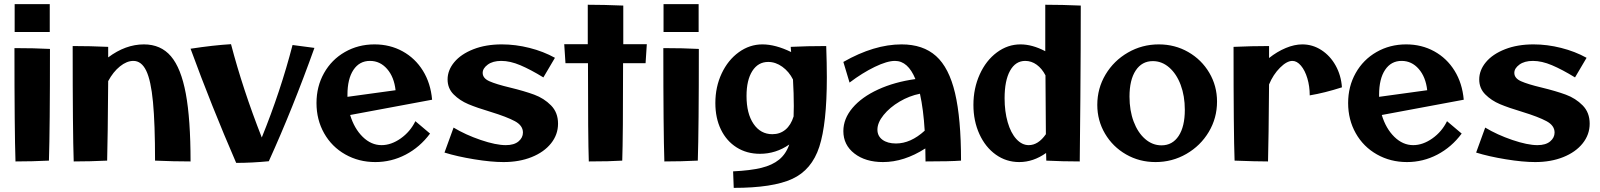

<svg xmlns="http://www.w3.org/2000/svg" viewBox="-20 -780 7750 930"><path d="M51 -760H221V-625H51ZM50 -547Q146 -547 222 -543Q222 -157 217 -2Q136 2 55 2Q50 -145 50 -547Z M731 -2Q731 -181 721 -286Q711 -391 688 -438Q665 -485 626 -485Q594 -485 561 -458.5Q528 -432 504 -387Q502 -108 499 -2Q415 2 337 2Q332 -140 332 -557Q418 -557 504 -553V-502Q588 -565 677 -565Q759 -565 808 -507.5Q857 -450 880 -326.5Q903 -203 903 2Q821 2 731 -2Z M903 -544Q1014 -561 1099 -566Q1156 -348 1248 -114Q1339 -338 1397 -562L1503 -548Q1397 -252 1282 1Q1200 9 1124 9Q1004 -268 903 -544Z M1513 -281Q1513 -361 1549.5 -426Q1586 -491 1650.5 -528Q1715 -565 1794 -565Q1869 -565 1930 -531.5Q1991 -498 2028.5 -437.5Q2066 -377 2073 -297L1676 -223Q1696 -157 1737 -117Q1778 -77 1828 -77Q1875 -77 1921 -109.5Q1967 -142 1992 -193L2063 -133Q2014 -67 1945 -31Q1876 5 1798 5Q1718 5 1652.5 -32Q1587 -69 1550 -134.5Q1513 -200 1513 -281ZM1663 -311 1896 -343Q1889 -407 1855 -446Q1821 -485 1772 -485Q1721 -485 1692 -441.5Q1663 -398 1663 -321Z M2133 -41 2177 -162Q2235 -127 2308.5 -102Q2382 -77 2430 -77Q2470 -77 2491.5 -95Q2513 -113 2513 -138Q2513 -172 2474 -193Q2435 -214 2357 -238Q2290 -258 2248.5 -275.5Q2207 -293 2177.5 -322.5Q2148 -352 2148 -395Q2148 -440 2180.5 -479Q2213 -518 2273 -541.5Q2333 -565 2411 -565Q2477 -565 2544.5 -548Q2612 -531 2668 -500L2612 -405Q2550 -443 2500.5 -464Q2451 -485 2408 -485Q2367 -485 2342.5 -467Q2318 -449 2318 -427Q2318 -401 2350.5 -386.5Q2383 -372 2450 -356Q2520 -339 2567.5 -321.5Q2615 -304 2649 -269.5Q2683 -235 2683 -181Q2683 -128 2649 -85.5Q2615 -43 2555 -19Q2495 5 2419 5Q2359 5 2276.5 -8.5Q2194 -22 2133 -41Z M2828 -474H2719L2713 -566H2827V-757Q2903 -757 2999 -753V-566H3113L3107 -474H2998Q2998 -116 2994 -2Q2934 2 2832 2Q2828 -110 2828 -474Z M3194 -760H3364V-625H3194ZM3193 -547Q3289 -547 3365 -543Q3365 -157 3360 -2Q3279 2 3198 2Q3193 -145 3193 -547Z M3803 -80Q3738 -35 3661 -35Q3597 -35 3548 -66Q3499 -97 3472 -152.5Q3445 -208 3445 -281Q3445 -359 3475.5 -424Q3506 -489 3558.5 -527Q3611 -565 3673 -565Q3736 -565 3812 -528L3810 -553Q3889 -557 3982 -557Q3985 -472 3985 -405Q3985 -181 3948.5 -69Q3912 43 3817.5 86.5Q3723 130 3534 130L3531 50Q3615 46 3668 33Q3721 20 3754 -7Q3787 -34 3803 -80ZM3721 -130Q3758 -130 3784.5 -152Q3811 -174 3824 -216L3825 -266Q3825 -327 3821 -395Q3802 -433 3769.5 -456.5Q3737 -480 3701 -480Q3652 -480 3624 -436Q3596 -392 3596 -315Q3596 -230 3630 -180Q3664 -130 3721 -130Z M4462 -61Q4359 5 4257 5Q4172 5 4118.5 -36.5Q4065 -78 4065 -145Q4065 -205 4109.5 -257.5Q4154 -310 4233.5 -346.5Q4313 -383 4414 -397Q4378 -485 4315 -485Q4277 -485 4217 -456Q4157 -427 4095 -380L4065 -480Q4214 -565 4347 -565Q4451 -565 4514 -508.5Q4577 -452 4606 -329Q4635 -206 4635 -2Q4583 2 4463 2ZM4320 -85Q4391 -85 4459 -147Q4453 -249 4436 -326Q4385 -316 4337.5 -288Q4290 -260 4260 -223Q4230 -186 4230 -152Q4230 -121 4254.5 -103Q4279 -85 4320 -85Z M4695 -272Q4695 -352 4725.5 -419.5Q4756 -487 4808.5 -526Q4861 -565 4923 -565Q4980 -565 5043 -532V-757Q5125 -757 5215 -753Q5215 -558 5213 -300.5Q5211 -43 5210 2Q5126 2 5048 -2L5047 -39Q4985 5 4917 5Q4854 5 4803.5 -31Q4753 -67 4724 -130.5Q4695 -194 4695 -272ZM4963 -77Q5009 -77 5046 -130L5044 -415Q5027 -448 5001.5 -466.5Q4976 -485 4946 -485Q4899 -485 4872.5 -437.5Q4846 -390 4846 -304Q4846 -240 4861 -188Q4876 -136 4903 -106.5Q4930 -77 4963 -77Z M5295 -272Q5295 -352 5335 -419Q5375 -486 5443.5 -525.5Q5512 -565 5593 -565Q5671 -565 5735.5 -528Q5800 -491 5837.5 -427.5Q5875 -364 5875 -288Q5875 -208 5835 -141Q5795 -74 5726.5 -34.5Q5658 5 5577 5Q5499 5 5434.5 -32Q5370 -69 5332.5 -132.5Q5295 -196 5295 -272ZM5719 -248Q5719 -315 5699 -368.5Q5679 -422 5643.5 -453Q5608 -484 5564 -484Q5511 -484 5481 -438.5Q5451 -393 5451 -312Q5451 -245 5471 -191.5Q5491 -138 5526.5 -107Q5562 -76 5606 -76Q5659 -76 5689 -121.5Q5719 -167 5719 -248Z M6240 -485Q6213 -485 6180 -452Q6147 -419 6127 -371Q6125 -104 6122 2Q6062 2 5960 -2Q5955 -135 5955 -553Q6043 -557 6127 -557V-499Q6166 -530 6208 -547.5Q6250 -565 6288 -565Q6338 -565 6380.5 -537.5Q6423 -510 6449.5 -462.5Q6476 -415 6480 -357Q6396 -330 6324 -318Q6324 -362 6312.5 -400.5Q6301 -439 6281.5 -462Q6262 -485 6240 -485Z M6510 -281Q6510 -361 6546.5 -426Q6583 -491 6647.5 -528Q6712 -565 6791 -565Q6866 -565 6927 -531.5Q6988 -498 7025.5 -437.5Q7063 -377 7070 -297L6673 -223Q6693 -157 6734 -117Q6775 -77 6825 -77Q6872 -77 6918 -109.5Q6964 -142 6989 -193L7060 -133Q7011 -67 6942 -31Q6873 5 6795 5Q6715 5 6649.5 -32Q6584 -69 6547 -134.5Q6510 -200 6510 -281ZM6660 -311 6893 -343Q6886 -407 6852 -446Q6818 -485 6769 -485Q6718 -485 6689 -441.5Q6660 -398 6660 -321Z M7130 -41 7174 -162Q7232 -127 7305.5 -102Q7379 -77 7427 -77Q7467 -77 7488.5 -95Q7510 -113 7510 -138Q7510 -172 7471 -193Q7432 -214 7354 -238Q7287 -258 7245.5 -275.5Q7204 -293 7174.5 -322.5Q7145 -352 7145 -395Q7145 -440 7177.5 -479Q7210 -518 7270 -541.5Q7330 -565 7408 -565Q7474 -565 7541.5 -548Q7609 -531 7665 -500L7609 -405Q7547 -443 7497.5 -464Q7448 -485 7405 -485Q7364 -485 7339.5 -467Q7315 -449 7315 -427Q7315 -401 7347.5 -386.5Q7380 -372 7447 -356Q7517 -339 7564.5 -321.5Q7612 -304 7646 -269.5Q7680 -235 7680 -181Q7680 -128 7646 -85.5Q7612 -43 7552 -19Q7492 5 7416 5Q7356 5 7273.5 -8.5Q7191 -22 7130 -41Z"/></svg>

Font: Otomanopee One
Style: Regular
Weight: 400
Designer: Das Ende der Wildnis
Foundry: Gutenberg Labo
Version: Version 3.005